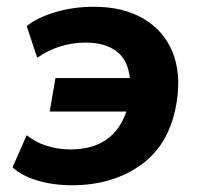

<svg xmlns="http://www.w3.org/2000/svg" viewBox="-20 -537 590 568"><path d="M193 11Q137 11 90.5 -3Q44 -17 17 -42L59 -137Q85 -116 118.5 -105.5Q152 -95 189 -95Q315 -95 354 -207H127L144 -306H364Q359 -359 325 -385Q291 -411 233 -411Q195 -411 159 -400Q123 -389 90 -366L59 -460Q92 -486 145 -501.5Q198 -517 258 -517Q344 -517 404 -482Q464 -447 490 -384Q516 -321 503 -237Q484 -113 399.5 -51Q315 11 193 11Z"/></svg>

Font: Mulish ExtraBold
Style: Italic
Weight: 800
Italic angle: -9°
Designer: Vernon Adams
Foundry: Vernon Adams
Version: Version 3.603; ttfautohint (v1.8.3)